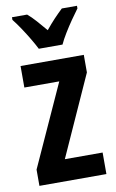

<svg xmlns="http://www.w3.org/2000/svg" viewBox="-87 -813 519 861"><g transform="rotate(-10 172.5 -383.0)"><path d="M326 0H21V-74L190 -446H31V-544H319V-464L154 -98H326ZM125 -606Q115 -626 99 -653Q83 -680 65 -707Q47 -734 31 -754V-766H100Q118 -751 138 -728.5Q158 -706 179 -681Q202 -709 219.5 -727.5Q237 -746 258 -766H327V-754Q312 -734 294 -708Q276 -682 259.5 -655Q243 -628 233 -606Z"/></g></svg>

Font: Noto Sans Bengali ExtraCondensed SemiBold
Style: Regular
Weight: 600
Width: 2
Designer: Joana Ranito - Universal Thirst; Jelle Bosma - Monotype Design Team
Foundry: Universal Thirst ehf.
Version: Version 3.000; ttfautohint (v1.8.4.7-5d5b)